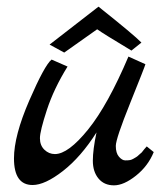

<svg xmlns="http://www.w3.org/2000/svg" viewBox="-20 -550 500 577"><path d="M421 -110 442 -93Q425 -51 388.5 -22Q352 7 322.5 7Q293 7 276 -13.5Q259 -34 259 -67Q259 -100 270 -152Q223 -78 169 -36Q115 6 78 6Q22 6 22 -74Q22 -142 68 -248Q114 -354 135 -371L183 -350Q142 -284 121 -220Q100 -156 100 -134.5Q100 -113 113.5 -100Q127 -87 145 -87Q185 -87 244.5 -160.5Q304 -234 366 -380L417 -357Q415 -349 371.5 -241Q328 -133 328 -111.5Q328 -90 337.5 -79Q347 -68 356.5 -68Q366 -68 371 -69Q376 -70 381 -73Q386 -76 389.5 -78Q393 -80 398 -85L406 -92Q408 -95 413.5 -101.5Q419 -108 421 -110ZM129 -416 276 -530Q384 -444 405 -422L375 -398Q290 -449 272 -462L173 -392Z"/></svg>

Font: Marck Script
Style: Regular
Weight: 400
Designer: Denis Masharov, Marck Fogel
Foundry: Denis Masharov
Version: Version 1.002